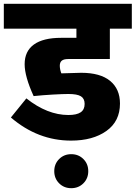

<svg xmlns="http://www.w3.org/2000/svg" viewBox="-40 -716 710 1005"><path d="M273 -372Q273 -354 281 -332L385 -335Q485 -335 536.5 -292.5Q588 -250 588 -174Q588 -81 517 -30.5Q446 20 332 20Q158 20 17 -101L98 -201Q208 -114 318 -114Q361 -114 382 -128Q403 -142 403 -172Q403 -200 383.5 -212Q364 -224 318 -224Q290 -224 236.5 -221Q183 -218 136 -213Q89 -316 89 -380Q89 -448 137.5 -483Q186 -518 280 -518H360V-566H-20V-696H650V-566H535V-407H317Q294 -407 283.5 -398.5Q273 -390 273 -372ZM244 180Q244 142 269.5 116.5Q295 91 333 91Q371 91 396.5 116.5Q422 142 422 180Q422 218 396.5 243.5Q371 269 333 269Q295 269 269.5 243.5Q244 218 244 180Z"/></svg>

Font: FiraGO Heavy
Style: Regular
Weight: 900
Designer: bBox Type
Foundry: bBox Type GmbH
Version: Version 1.001